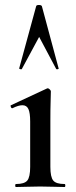

<svg xmlns="http://www.w3.org/2000/svg" viewBox="-20 -750 306 770"><path d="M44 0Q41 0 41 -6Q41 -12 44 -12Q78 -12 89.5 -26Q101 -40 101 -81V-263Q101 -297 94 -312.5Q87 -328 70 -328Q62 -328 52 -325Q42 -322 30 -316Q26 -315 23.5 -321Q21 -327 24 -328L168 -395Q170 -396 171 -396Q175 -396 179.5 -391.5Q184 -387 184 -384Q184 -373 183 -344Q182 -315 182 -264V-81Q182 -40 193.5 -26Q205 -12 239 -12Q242 -12 242 -6Q242 0 239 0Q219 0 194 -1Q169 -2 141 -2Q114 -2 88.5 -1Q63 0 44 0ZM215 -476Q217 -474 212 -472.5Q207 -471 205 -474L137 -602L68 -474Q67 -471 61.5 -472.5Q56 -474 57 -476L125 -725Q126 -730 136 -730Q146 -730 148 -725Z"/></svg>

Font: Cormorant Infant Light SemiBold
Style: Regular
Weight: 600
Version: Version 4.001